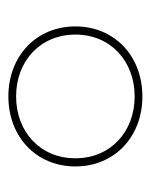

<svg xmlns="http://www.w3.org/2000/svg" viewBox="28 -812 352 447"><g transform="rotate(-90 203.5 -588.0)"><path d="M203 -432C297 -432 366 -497 366 -588C366 -679 297 -744 203 -744C109 -744 40 -679 40 -588C40 -497 109 -432 203 -432ZM203 -450C121 -450 59 -506 59 -588C59 -670 121 -726 203 -726C285 -726 347 -670 347 -588C347 -506 285 -450 203 -450Z"/></g></svg>

Font: Montserrat-Alt1 Thin
Style: Regular
Weight: 100
Designer: Differentunic
Foundry: Differentunic
Version: Version 7.222